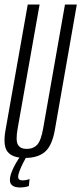

<svg xmlns="http://www.w3.org/2000/svg" viewBox="-31 -695 361 851"><path d="M80 5Q136.5 5 168 -21.8Q199.5 -48.5 212 -118.5L309.5 -675H257L160.5 -127Q151 -72 133.8 -53.5Q116.5 -35 87.5 -35Q59.5 -35 48.5 -53.5Q37.5 -72 47.5 -127L144.5 -675H92L-6.5 -118.5Q-19 -48.5 3 -21.8Q25 5 80 5ZM57 136Q66 136 74 135Q82 134 88.5 132.2Q95 130.5 97 129.5L100 98.5Q98 99.5 93 101Q88 102.5 81.8 103.5Q75.5 104.5 68.5 104.5Q59.5 104.5 54.5 100.8Q49.5 97 49.5 88.5Q49.5 78 56.2 61Q63 44 71.8 26.5Q80.5 9 86 0H57.5Q50 10.5 39.2 28.8Q28.5 47 20.8 67Q13 87 13 102.5Q13 115.5 19.2 122.8Q25.5 130 35.8 133Q46 136 57 136Z"/></svg>

Font: Anybody ExtraCondensed Light
Style: Italic
Weight: 300
Width: 2
Italic angle: -10°
Version: Version 1.113;gftools[0.9.25]